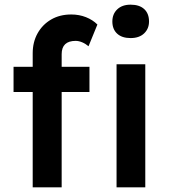

<svg xmlns="http://www.w3.org/2000/svg" viewBox="-20 -802 726 822"><path d="M120 0V-408H38V-516H120V-574Q120 -622 141 -659.5Q162 -697 199 -718.5Q236 -740 285 -740Q319 -740 348 -728.5Q377 -717 397 -697L359 -604Q346 -615 331.5 -621Q317 -627 304 -627Q244 -627 244 -570V-516H363V-408H244V0ZM539 -639Q502 -639 481.5 -658Q461 -677 461 -710Q461 -742 482 -762Q503 -782 539 -782Q577 -782 597.5 -763Q618 -744 618 -710Q618 -679 597 -659Q576 -639 539 -639ZM479 0V-527H602V0Z"/></svg>

Font: Lexend Deca Medium
Style: Regular
Weight: 500
Designer: Bonnie Shaver-Troup, Thomas Jockin
Foundry: Lexend
Version: Version 1.008; ttfautohint (v1.8.4.7-5d5b)